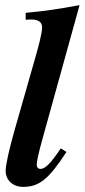

<svg xmlns="http://www.w3.org/2000/svg" viewBox="-20 -719 330 748"><path d="M290 -699C204 -683 155 -676 80 -669V-642C91 -643 97 -643 102 -643C129 -643 144 -633 144 -613C144 -589 131 -541 110 -468L36 -209C16 -138 2 -77 2 -54C2 -18 29 9 70 9C134 9 170 -22 239 -127L217 -141C177 -82 156 -61 138 -61C128 -61 123 -68 123 -76C123 -90 130 -122 145 -176Z"/></svg>

Font: XITS
Style: Bold Italic
Weight: 700
Italic angle: -16.33°
Designer: MicroPress Inc., with final additions and corrections provided by Coen Hoffman, Elsevier (retired)
Version: Version 1.105